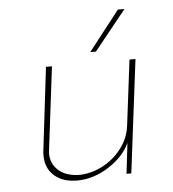

<svg xmlns="http://www.w3.org/2000/svg" viewBox="-45 -589 577 639"><g transform="rotate(-5 243.5 -269.5)"><path d="M416 -378 369 0H353L365 -102Q344 -57 293 -24.5Q242 8 188 8Q140 8 111.5 -17Q83 -42 83 -85Q83 -96 84 -101L117 -378H137L103 -101L102 -90Q102 -56 126 -34Q150 -12 193 -10Q234 -10 272.5 -29.5Q311 -49 337.5 -83.5Q364 -118 369 -160L396 -378ZM287 -414H268L372 -547H394Z"/></g></svg>

Font: Josefin Sans Thin
Style: Italic
Weight: 200
Italic angle: -7°
Designer: Santiago Orozco
Foundry: Typemade
Version: Version 2.000